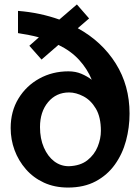

<svg xmlns="http://www.w3.org/2000/svg" viewBox="-20 -834 613 864"><path d="M286 10Q226 10 178 -12Q130 -34 96.5 -72.5Q63 -111 45.5 -158.5Q28 -206 28 -258Q28 -333 63 -390.5Q98 -448 157 -480.5Q216 -513 288 -513Q320 -513 346 -502Q372 -491 393 -475Q373 -524 336 -564.5Q299 -605 243 -632L167 -566L112 -628L155 -666Q133 -672 109.5 -676.5Q86 -681 61 -685V-785Q112 -781 158.5 -771Q205 -761 247 -746L326 -814L381 -751L330 -707Q439 -647 501 -548Q563 -449 563 -323Q563 -260 547 -200.5Q531 -141 497 -93.5Q463 -46 410.5 -18Q358 10 286 10ZM290 -86Q342 -88 373.5 -113Q405 -138 419.5 -174Q434 -210 434 -245Q434 -307 411.5 -345Q389 -383 355.5 -400.5Q322 -418 291 -418Q233 -418 196.5 -374.5Q160 -331 160 -262Q160 -210 177.5 -170Q195 -130 224 -108Q253 -86 290 -86Z"/></svg>

Font: Panamera
Style: Bold
Weight: 700
Designer: Bastien Sozeau
Foundry: NBR — Bastien Sozeau
Version: Version 3.002; ttfautohint (v1.8.4.7-5d5b);gftools[0.9.33]